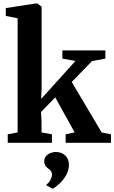

<svg xmlns="http://www.w3.org/2000/svg" viewBox="-20 -839 672 1128"><path d="M25.5 0V-50L83.5 -61V-731.5L14 -745.5V-791.5L192.5 -819H198.5L224.5 -800V-322.5L222 -258L423.5 -481L346.5 -494.5V-543H599V-494.5L520.5 -480L401.5 -357.5L577.5 -60.5L632 -50V0H366L365.5 -50L418.5 -61L304.5 -267L221 -181L224 -130V-61L285 -50V0ZM385 130.5Q384.5 163 368 191.2Q351.5 219.5 329.5 239.8Q307.5 260 291 269.5H289.5L254 251L253 244.5Q266 237 275.8 219Q285.5 201 285.5 189Q285.5 174 279.2 166Q273 158 263.5 151.5Q255 145.5 247.5 135.5Q240 125.5 240 108.5Q240 89 251.5 77Q263 65 278.2 59.5Q293.5 54 305 54H308.5Q342 54 363.5 74.5Q385 95 385 130.5Z"/></svg>

Font: Merriweather 48pt
Style: Bold
Weight: 700
Version: Version 2.100